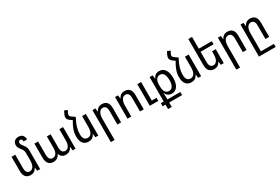

<svg xmlns="http://www.w3.org/2000/svg" viewBox="105 -2158 5513 3785"><g transform="rotate(-30 2862.0 -265.5)"><path d="M440 0H373L363 -79H359Q342 -38 307 -14Q272 10 222 10Q150 10 111 -34.5Q72 -79 72 -170V-492H156V-186Q156 -63 243 -63Q296 -63 326 -112Q356 -161 356 -252V-420Q356 -450 345 -476Q334 -502 310 -531Q282 -566 270 -591.5Q258 -617 258 -644Q258 -703 292 -735Q326 -767 386 -767Q445 -767 477 -733Q509 -699 509 -636H430Q430 -666 419.5 -681Q409 -696 386 -696Q343 -696 343 -648Q343 -628 353 -610Q363 -592 390 -559Q417 -526 428.5 -495.5Q440 -465 440 -423Z M592 -170V-492H676V-190Q676 -126 699.5 -94.5Q723 -63 763 -63Q816 -63 846 -107Q876 -151 876 -234V-492H961V-195Q961 -127 984 -95Q1007 -63 1047 -63Q1101 -63 1130.5 -109.5Q1160 -156 1160 -239V-492H1245V0H1179L1169 -84H1164Q1123 10 1023 10Q972 10 938.5 -15Q905 -40 892 -83H886Q867 -41 829.5 -15.5Q792 10 741 10Q670 10 631 -35.5Q592 -81 592 -170Z M1763 -492V0H1696L1686 -79H1681Q1663 -37 1628 -13.5Q1593 10 1540 10Q1460 10 1417 -45Q1374 -100 1374 -199Q1374 -275 1398.5 -348.5Q1423 -422 1479 -514L1430 -549Q1377 -586 1377 -635Q1377 -664 1395 -702L1427 -766L1495 -736L1471 -692Q1455 -663 1455 -643Q1455 -628 1464 -615.5Q1473 -603 1492 -589L1557 -546V-529Q1507 -437 1483.5 -359.5Q1460 -282 1460 -203Q1460 -135 1486 -99Q1512 -63 1561 -63Q1617 -63 1647.5 -110.5Q1678 -158 1678 -252V-492Z M1913 -492H1980L1990 -413H1994Q2011 -455 2046 -478.5Q2081 -502 2131 -502Q2204 -502 2243 -458Q2282 -414 2282 -322V0H2197V-306Q2197 -430 2110 -430Q2058 -430 2028 -381Q1998 -332 1998 -241V236H1913Z M2428 -492H2495L2505 -413H2509Q2526 -455 2561 -478.5Q2596 -502 2646 -502Q2719 -502 2758 -458Q2797 -414 2797 -322V0H2712V-306Q2712 -430 2625 -430Q2573 -430 2543 -381Q2513 -332 2513 -241V0H2428ZM2935 -492H3021V-70H3129V0H2935Z M3215 135H3150V65H3215V-492H3284L3292 -410H3297Q3335 -502 3435 -502Q3519 -502 3565 -433.5Q3611 -365 3611 -246Q3611 -127 3565 -58.5Q3519 10 3436 10Q3338 10 3300 -81H3295Q3299 -29 3299 13V65H3592V135H3299V236H3215ZM3525 -245Q3525 -334 3496.5 -382.5Q3468 -431 3414 -431Q3358 -431 3328.5 -388Q3299 -345 3299 -265V-233Q3299 -147 3328.5 -104.5Q3358 -62 3412 -62Q3466 -62 3495.5 -108.5Q3525 -155 3525 -245Z M4104 -492V0H4037L4027 -79H4022Q4004 -37 3969 -13.5Q3934 10 3881 10Q3801 10 3758 -45Q3715 -100 3715 -199Q3715 -275 3739.5 -348.5Q3764 -422 3820 -514L3771 -549Q3718 -586 3718 -635Q3718 -664 3736 -702L3768 -766L3836 -736L3812 -692Q3796 -663 3796 -643Q3796 -628 3805 -615.5Q3814 -603 3833 -589L3898 -546V-529Q3848 -437 3824.5 -359.5Q3801 -282 3801 -203Q3801 -135 3827 -99Q3853 -63 3902 -63Q3958 -63 3988.5 -110.5Q4019 -158 4019 -252V-492Z M4335 -422V-187Q4335 -64 4422 -64Q4475 -64 4505 -112.5Q4535 -161 4535 -252V-317H4619V0H4552L4542 -79H4538Q4521 -38 4486 -14Q4451 10 4401 10Q4329 10 4290 -34.5Q4251 -79 4251 -170V-760H4335V-492H4631V-422Z M4769 -492H4836L4846 -413H4850Q4867 -455 4902 -478.5Q4937 -502 4987 -502Q5060 -502 5099 -458Q5138 -414 5138 -322V0H5053V-306Q5053 -430 4966 -430Q4914 -430 4884 -381Q4854 -332 4854 -241V236H4769Z M5664 166V236H5328H5284V-492L5351 -493L5361 -413H5365Q5382 -455 5417 -478.5Q5452 -502 5502 -502Q5575 -502 5614 -458Q5653 -414 5653 -322V0H5568V-306Q5568 -429 5481 -429Q5428 -429 5398.5 -380.5Q5369 -332 5369 -241V166Z"/></g></svg>

Font: Noto Sans Armenian Narrow
Style: Regular
Weight: 400
Width: 4
Designer: Monotype Design team
Foundry: Monotype Imaging Inc.
Version: Version 1.000